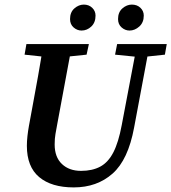

<svg xmlns="http://www.w3.org/2000/svg" viewBox="-20 -801 746 836"><path d="M97 -166Q97 -186 99.5 -208.5Q102 -231 106 -253L120 -329Q133 -398 145.5 -468.5Q158 -539 169 -609H294L229 -259Q225 -237 221.5 -217.5Q218 -198 218 -172Q218 -117 249.5 -87Q281 -57 333 -57Q382 -57 416.5 -75.5Q451 -94 473.5 -137.5Q496 -181 510 -256L577 -609H632L564 -246Q538 -105 470 -45Q402 15 301 15Q204 15 150.5 -30Q97 -75 97 -166ZM87 -563 95 -609H367L357 -563L232 -550H209ZM481 -563 490 -609H706L698 -563L604 -553H581ZM335 -668Q316 -668 300.5 -681.5Q285 -695 285 -718Q285 -748 304 -764.5Q323 -781 345 -781Q367 -781 381.5 -767Q396 -753 396 -733Q396 -703 377.5 -685.5Q359 -668 335 -668ZM544 -668Q525 -668 509.5 -681.5Q494 -695 494 -718Q494 -748 513 -764.5Q532 -781 554 -781Q577 -781 591.5 -767Q606 -753 606 -733Q606 -703 586.5 -685.5Q567 -668 544 -668Z"/></svg>

Font: Lisu Bosa Black
Style: Italic
Weight: 900
Italic angle: -19°
Designer: David Morse, Annie Olsen, Victor Gaultney, Frank Grießhammer (Latin)
Foundry: SIL International
Version: Version 2.000